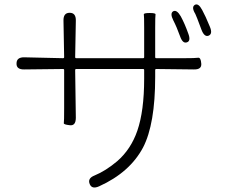

<svg xmlns="http://www.w3.org/2000/svg" viewBox="-20 -800 1040 871"><path d="M430 45Q397 60 387 35Q376 9 409 -4Q460 -25 512 -69Q574 -123 603 -207Q634 -297 634 -443V-482Q634 -487 629 -487H326Q321 -487 321 -482L324 -266Q324 -228 296 -232Q268 -235 269.5 -241.5Q271 -248 271 -310V-482Q271 -487 266 -487L91 -485Q54 -484 55 -512Q55 -541 91 -540L266 -536Q271 -536 271 -541L268 -706Q267 -742 296 -742Q325 -742 324 -706L321 -541Q321 -536 326 -536H629Q634 -536 634 -541V-673Q634 -728 632.5 -734.5Q631 -741 659 -741Q687 -741 685.5 -734.5Q684 -728 684 -673V-541Q684 -536 689 -536H815Q866 -536 878.5 -538Q891 -540 893 -512Q896 -484 859 -485L689 -487Q684 -487 684 -482V-451Q684 -237 629 -131Q569 -18 430 45ZM828 -608Q809 -601 797 -635Q782 -677 766 -708Q750 -740 766 -749Q782 -757 800 -726Q818 -693 834 -648Q847 -614 828 -608ZM926 -638Q907 -631 894 -665Q870 -730 866 -737Q847 -768 864 -778Q880 -787 897 -755Q912 -728 932 -679Q946 -646 926 -638Z"/></svg>

Font: Resource Han Rounded KR Light
Style: Regular
Weight: 300
Designer: Cyano Hao (round all glyphs); Ryoko NISHIZUKA 西塚涼子 (kana, bopomofo & ideographs); Paul D. Hunt (Latin, Greek & Cyrillic)
Foundry: Cyano Hao
Version: 0.990